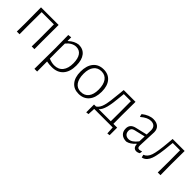

<svg xmlns="http://www.w3.org/2000/svg" viewBox="165 -1415 2553 2553"><g transform="rotate(45 1441.5 -138.5)"><path d="M91 0 93 -147 91 -455H422L421 -152L422 0H371L373 -147L372 -416H142L141 -152L142 0Z M657 -457 656 -391H661Q724 -451 798 -460Q881 -460 926 -403Q971 -346 971 -240Q971 -123 914 -58.5Q857 6 753 6Q703 6 657 -3L658 185H607L610 -195L607 -451ZM655 -198 656 -56Q713 -33 759 -33Q838 -33 880.5 -86Q923 -139 922 -236Q921 -323 888 -369.5Q855 -416 794 -416Q721 -416 656 -340Z M1265 -462Q1355 -462 1405.5 -401.5Q1456 -341 1456 -233Q1456 -120 1403 -57Q1350 6 1256 6Q1166 6 1116 -54.5Q1066 -115 1066 -222Q1066 -335 1118.5 -398.5Q1171 -462 1265 -462ZM1263 -423Q1193 -423 1154 -373Q1115 -323 1115 -232Q1115 -136 1152.5 -84.5Q1190 -33 1258 -33Q1329 -33 1368 -82.5Q1407 -132 1407 -223Q1407 -319 1369 -371Q1331 -423 1263 -423Z M1503 107V-40H1541Q1585 -68 1604.5 -139.5Q1624 -211 1639 -383L1646 -455H1868L1866 -198L1867 -40H1938V102L1900 107L1894 0H1546L1541 102ZM1681 -375Q1668 -223 1648 -147.5Q1628 -72 1591 -40H1818L1819 -195L1818 -418H1685Z M2201 -462Q2262 -462 2296 -431Q2330 -400 2330 -345Q2330 -330 2324.5 -216Q2319 -102 2319 -87Q2319 -61 2326.5 -50.5Q2334 -40 2352 -40Q2370 -40 2390 -50L2397 -45L2391 -12Q2367 3 2340 4Q2280 2 2277 -71H2272Q2215 -6 2154 6Q2094 6 2060 -25.5Q2026 -57 2026 -113Q2026 -194 2114 -214L2280 -253L2282 -334Q2282 -377 2259 -399.5Q2236 -422 2194 -422Q2130 -422 2054 -357L2048 -360L2040 -397Q2122 -462 2201 -462ZM2279 -216 2124 -179Q2073 -167 2073 -119Q2073 -81 2094 -59.5Q2115 -38 2152 -38Q2213 -38 2275 -119Z M2449 9 2439 -31Q2495 -51 2519.5 -122.5Q2544 -194 2560 -383L2566 -455H2792L2790 -198L2792 0H2741L2743 -195L2742 -418H2605L2600 -375Q2583 -174 2553.5 -93.5Q2524 -13 2464 6Z"/></g></svg>

Font: Alegreya Sans Light
Style: Regular
Weight: 300
Designer: Juan Pablo del Peral
Foundry: Huerta Tipografica
Version: Version 2.007